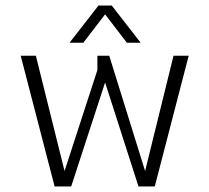

<svg xmlns="http://www.w3.org/2000/svg" viewBox="-20 -676 759 696"><path d="M232 -521 337 -656H385L490 -521H440L361 -624L282 -521ZM178 0 55 -474H110L214 -56L333 -422V-474H376L506 -56L609 -474H664L541 0H482L361 -377L238 0Z"/></svg>

Font: Kanit ExtraLight
Style: Regular
Weight: 275
Designer: Katatrad Team
Foundry: CadsonDemak
Version: Version 2.000; ttfautohint (v1.8.3)